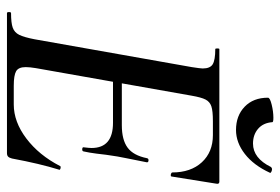

<svg xmlns="http://www.w3.org/2000/svg" viewBox="-150 -674 824 565"><g transform="rotate(90 262.5 -392.0)"><path d="M19 -12Q48 -12 62 -17Q76 -22 83 -36Q90 -50 96 -81L178 -544Q182 -570 182 -576Q182 -598 169.5 -605.5Q157 -613 125 -613Q123 -613 123 -619Q123 -625 125 -625H515Q523 -625 521 -616L500 -485Q500 -482 496 -482Q493 -482 490.5 -483.5Q488 -485 488 -486Q488 -541 458 -573.5Q428 -606 378 -606H337Q307 -606 293.5 -601.5Q280 -597 273.5 -584.5Q267 -572 262 -543L181 -85Q178 -67 178 -55Q178 -34 190 -27Q202 -20 233 -20H288Q339 -20 388 -57Q437 -94 469 -156Q469 -158 473 -158Q476 -158 478.5 -156.5Q481 -155 480 -154Q462 -96 447 -15Q445 -7 441.5 -3.5Q438 0 431 0H19Q16 0 16 -6Q16 -12 19 -12ZM414 -226Q416 -242 416 -249Q416 -312 342 -312H183L186 -338H349Q392 -338 415 -355Q438 -372 446 -412Q447 -417 453 -416.5Q459 -416 458 -411Q449 -365 446 -351Q445 -344 441 -325L436 -292Q435 -283 432.5 -263Q430 -243 426 -225Q425 -221 419 -221.5Q413 -222 414 -226ZM268 -768Q268 -774 288.5 -779Q309 -784 327 -784Q340 -784 340 -781Q342 -754 359.5 -739Q377 -724 403 -724Q446 -724 472 -777Q475 -780 478 -780Q482 -780 486 -778Q490 -776 489 -774Q467 -726 433.5 -700Q400 -674 363 -674Q321 -674 294.5 -699.5Q268 -725 268 -768Z"/></g></svg>

Font: Cormorant Infant SemiBold
Style: Italic
Weight: 600
Italic angle: -10°
Designer: Christian Thalmann (Catharsis Fonts)
Foundry: Catharsis Fonts
Version: Version 4.000